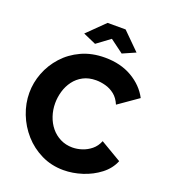

<svg xmlns="http://www.w3.org/2000/svg" viewBox="-162 -1031 1013 1152"><g transform="rotate(20 344.0 -454.5)"><path d="M27 -361Q27 -426 51 -488.5Q75 -551 121 -602Q167 -653 233 -683.5Q299 -714 383 -714Q483 -714 556.5 -671Q630 -628 666 -559L540 -471Q524 -509 497.5 -530Q471 -551 439.5 -559.5Q408 -568 379 -568Q332 -568 297 -549.5Q262 -531 239 -500Q216 -469 205 -431Q194 -393 194 -355Q194 -313 207 -274Q220 -235 244.5 -205Q269 -175 304 -157.5Q339 -140 381 -140Q411 -140 442 -150Q473 -160 499.5 -181.5Q526 -203 540 -238L674 -159Q653 -107 605 -70Q557 -33 496.5 -13.5Q436 6 377 6Q300 6 235.5 -25.5Q171 -57 124.5 -109.5Q78 -162 52.5 -227.5Q27 -293 27 -361ZM215 -807 325 -915H440L549 -807L467 -771L382 -834L297 -771Z"/></g></svg>

Font: Raleway Thin ExtraBold
Style: Regular
Weight: 800
Version: Version 4.026